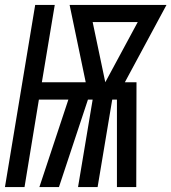

<svg xmlns="http://www.w3.org/2000/svg" viewBox="-36 -755 692 775"><path d="M-16 0 106 -735H185L133 -423H310L245 -735H636L468 -423H515L514 0H436V-353H417L358 0H279L338 -353H319L202 0H123L240 -353H121L63 0ZM389 -423 520 -666H338Z"/></svg>

Font: Iosevka SS04 Extended
Style: Italic
Weight: 400
Width: 7
Italic angle: -9°
Monospace: yes
Designer: Belleve Invis
Foundry: Belleve Invis
Version: Version 19.0.0; ttfautohint (v1.8.4)